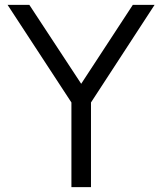

<svg xmlns="http://www.w3.org/2000/svg" viewBox="-20 -765 663 785"><path d="M272 -346 11 -745H100L328 -398H296L523 -745H612L352 -346V0H272Z"/></svg>

Font: Trafiko Sans Variable
Style: Regular
Weight: 400
Designer: Gumpita Rahayu / Trafiko
Foundry: Tokotype / Trafiko
Version: Version 0.001;FEAKit 1.0